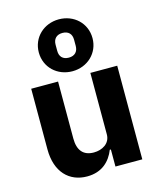

<svg xmlns="http://www.w3.org/2000/svg" viewBox="-124 -923 848 1022"><g transform="rotate(-15 300.0 -411.5)"><path d="M387 0H535V-516H387V-177C387 -127 342 -102 296 -102C238 -102 209 -137 209 -202V-516H61V-182C61 -57 130 12 229 12C312 12 358 -36 381 -94H387ZM298 -549C381 -549 446 -610 446 -692C446 -775 381 -835 298 -835C215 -835 150 -774 150 -692C150 -609 215 -549 298 -549ZM298 -624C265 -624 247 -643 247 -675V-709C247 -740 265 -760 298 -760C331 -760 349 -741 349 -709V-675C349 -644 331 -624 298 -624Z"/></g></svg>

Font: IBM Plex Mono
Style: Bold
Weight: 700
Monospace: yes
Designer: Mike Abbink, Paul van der Laan, Pieter van Rosmalen
Foundry: Bold Monday
Version: Version 2.004